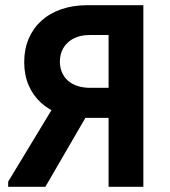

<svg xmlns="http://www.w3.org/2000/svg" viewBox="-20 -720 654 740"><path d="M398.5 0H532.5V-700H316.8Q261.3 -700 216.3 -684.4Q171.3 -668.8 139.6 -640.1Q108 -611.5 90.6 -571Q73.3 -530.5 73.3 -480.7Q73.3 -431 90.3 -391.5Q107.3 -352 138.1 -323.9Q169 -295.7 212.1 -280.7Q255.3 -265.7 307 -265.7H398.5ZM11.5 0H154.8L330.8 -303L193.2 -320L11.5 -20ZM328.3 -381.5Q298.8 -381.5 276.5 -389.4Q254.3 -397.3 239.9 -410.9Q225.5 -424.5 218.1 -443Q210.8 -461.5 210.8 -482.2Q210.8 -503.7 218.1 -522.4Q225.5 -541 240.3 -555.1Q255 -569.2 276.5 -577.1Q298 -585 326 -585H398.5V-381.5Z"/></svg>

Font: Tilda Sans VF
Style: Regular
Weight: 400
Designer: ParaType Ltd
Foundry: ParaType Ltd
Version: Version 1.010